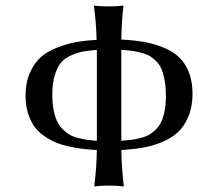

<svg xmlns="http://www.w3.org/2000/svg" viewBox="-20 -668 712 690"><path d="M318.8 -1Q326.7 -58.6 328.1 -128.9Q301.3 -130.4 279.5 -132.8Q257.8 -135.3 230.2 -141.1Q202.6 -147 181.6 -155.5Q160.6 -164.1 139.2 -179Q117.7 -193.8 103.5 -213.4Q89.4 -232.9 80.6 -261.2Q71.8 -289.6 71.8 -324.2Q71.8 -370.6 87.2 -405.8Q102.5 -440.9 126 -461.9Q149.4 -482.9 184.8 -496.8Q220.2 -510.7 253.2 -516.6Q286.1 -522.5 327.1 -524.9Q325.7 -586.4 317.9 -645L319.8 -647.9Q337.9 -645 371.1 -645Q403.3 -645 421.9 -647.9L423.8 -645Q417.5 -603.5 416 -525.9Q462.4 -523.4 498.5 -517.1Q534.7 -510.7 568.4 -496.8Q602.1 -482.9 624 -461.9Q646 -440.9 658.9 -407.7Q671.9 -374.5 671.9 -331.1Q671.9 -284.7 657.2 -249.5Q642.6 -214.4 619.4 -192.9Q596.2 -171.4 561.8 -157.2Q527.3 -143.1 492.9 -137.2Q458.5 -131.3 416 -128.9Q417.5 -58.1 424.8 -1L422.9 2Q404.3 -1 372.1 -1Q338.9 -1 320.8 2ZM416 -162.1Q437 -163.6 451.7 -165.5Q466.3 -167.5 484.4 -171.9Q502.4 -176.3 514.6 -183.1Q526.9 -189.9 539.3 -201.9Q551.8 -213.9 559.3 -229.7Q566.9 -245.6 571.5 -269Q576.2 -292.5 576.2 -321.8Q576.2 -352.1 572.3 -375.5Q568.4 -398.9 562 -415.8Q555.7 -432.6 544.2 -445.1Q532.7 -457.5 520.8 -465.1Q508.8 -472.7 491 -477.5Q473.1 -482.4 456.3 -484.9Q439.5 -487.3 416 -488.8ZM168 -329.1Q168 -299.3 172.4 -275.1Q176.8 -251 184.1 -234.4Q191.4 -217.8 203.6 -205.3Q215.8 -192.9 228 -185.3Q240.2 -177.7 258.1 -172.9Q275.9 -168 291.5 -165.8Q307.1 -163.6 328.1 -162.1V-488.8Q297.4 -486.3 276.9 -482.4Q256.3 -478.5 233.9 -468.3Q211.4 -458 198.2 -441.7Q185.1 -425.3 176.5 -396.7Q168 -368.2 168 -329.1Z"/></svg>

Font: Linear Smooth
Style: Regular
Weight: 400
Designer: Philipp H. Poll, Flanker
Foundry: Philipp H. Poll, reworked by Flanker
Version: Version 1.061 | FøM Fix